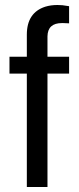

<svg xmlns="http://www.w3.org/2000/svg" viewBox="-20 -752 318 772"><path d="M257.8 -523.9V-456.1H170.9V0H87.9V-456.1H18.1V-523.9H87.9V-612.8Q87.9 -701.2 162.1 -725.1Q184.1 -731.9 210.9 -731.9L231 -731L257.8 -727.1V-658.2L232.9 -659.2H229Q171.9 -659.2 170.9 -606V-523.9Z"/></svg>

Font: SolaimanLipi
Style: Normal
Weight: 400
Designer: Solaiman Karim
Foundry: Al Mamun Sumon
Version: Version 2.000